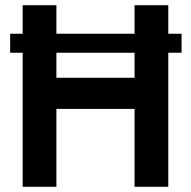

<svg xmlns="http://www.w3.org/2000/svg" viewBox="-20 -717 733 737"><path d="M67 -514.5H19V-587.5H67V-697H196.5V-587.5H496.5V-697H626V-587.5H677V-514.5H626V0H496.5V-299H196.5V0H67ZM496.5 -418.5V-514.5H196.5V-418.5Z"/></svg>

Font: HK Grotesk
Style: Bold
Weight: 700
Designer: Alfredo Marco Pradil
Foundry: Hanken Design Co.
Version: Version 3.001